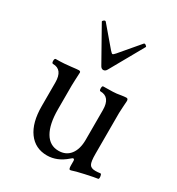

<svg xmlns="http://www.w3.org/2000/svg" viewBox="-169 -795 849 919"><g transform="rotate(30 255.5 -335.5)"><path d="M355 16Q348 16 348 -6V-28Q348 -40 342 -40Q337 -40 329 -32Q280 11 224 11Q159 11 122 -39.5Q85 -90 85 -181V-311Q85 -383 31 -383Q24 -383 24 -396.5Q24 -410 31 -410Q57 -410 77 -411.5Q97 -413 113 -415Q129 -417 139 -418Q149 -419 153 -419Q163 -419 163 -411Q162 -386 161 -368.5Q160 -351 160 -338V-207Q160 -125 186 -80.5Q212 -36 261 -36Q302 -36 325 -65.5Q348 -95 348 -147V-311Q348 -383 293 -383Q287 -383 287 -396.5Q287 -410 293 -410Q323 -410 345.5 -411Q368 -412 382 -415Q407 -419 416 -419Q426 -419 426 -406Q425 -384 423.5 -367.5Q422 -351 422 -338V-111Q422 -69 430 -55Q438 -41 462 -41Q469 -41 475 -41.5Q481 -42 488 -43Q493 -44 495 -37Q497 -30 497 -23Q497 -16 493 -15Q486 -14 469 -11Q452 -8 426 -2Q400 4 386 7.5Q372 11 361 15Q359 16 355 16ZM253 -478Q242 -478 235 -492L132 -675Q130 -679 137 -684Q144 -689 148 -685L239 -578Q250 -566 253 -566Q258 -566 268 -578L358 -684Q362 -689 369.5 -683.5Q377 -678 375 -675L272 -492Q265 -478 253 -478Z"/></g></svg>

Font: Junicode
Style: Regular
Weight: 400
Designer: Peter S. Baker
Version: Version 2.100; ttfautohint (v1.8.4)